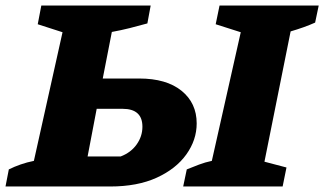

<svg xmlns="http://www.w3.org/2000/svg" viewBox="-55 -677 1177 697"><path d="M-35 0 -23 -62Q-3 -72 20 -80Q43 -88 68 -93L172 -560L82 -589L95 -657H492L480 -592Q448 -583 416 -575Q384 -567 351 -561L318 -392H450Q549 -392 604 -347.5Q659 -303 659 -229Q659 -169 621.5 -116.5Q584 -64 514 -32Q444 0 345 0ZM610 0 623 -62Q645 -71 667.5 -79.5Q690 -88 714 -93L819 -560L728 -589L742 -657H1102L1089 -595Q1069 -586 1046.5 -578Q1024 -570 1000 -563L905 -90L985 -69L971 0ZM263 -109H383Q420 -123 441 -152.5Q462 -182 462 -217Q462 -282 390 -282H296Z"/></svg>

Font: Piazzolla SC ExtraBold
Style: Italic
Weight: 800
Italic angle: -11.3°
Designer: Juan Pablo del Peral
Foundry: Huerta Tipografica
Version: Version 1.330